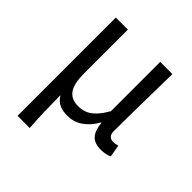

<svg xmlns="http://www.w3.org/2000/svg" viewBox="-199 -685 1025 1025"><g transform="rotate(45 314.0 -172.0)"><path d="M92 199H184C178 114 177 66 176 -41C202 2 238 11 281 11C340 11 393 -22 433 -92H435C442 -19 471 13 533 13C562 13 581 8 597 0L585 -69C572 -65 562 -63 553 -63C529 -63 513 -75 513 -106C513 -237 517 -396 519 -543H427V-171C376 -82 332 -66 283 -66C212 -66 183 -115 183 -210V-543H92Z"/></g></svg>

Font: Source Han Sans CN Regular
Style: Regular
Weight: 400
Designer: Ryoko NISHIZUKA (kana & ideographs); Paul D. Hunt (Latin, Greek & Cyrillic); Wenlong ZHANG (bopomofo); Sandoll Communica
Foundry: Adobe Systems Incorporated
Version: Version 1.004;PS 1.004;hotconv 1.0.82;makeotf.lib2.5.63406